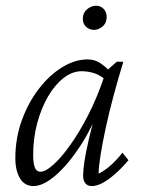

<svg xmlns="http://www.w3.org/2000/svg" viewBox="-20 -625 486 653"><path d="M93.8 7.8Q63.5 7.8 47.9 -18.6Q32.2 -44.9 32.2 -86.9Q32.2 -155.3 54.2 -215.8Q76.2 -276.4 112.3 -323.2Q148.4 -370.1 191.9 -396.5Q235.4 -422.9 277.3 -422.9Q301.8 -422.9 319.8 -411.1Q337.9 -399.4 356.4 -379.9L343.8 -347.7Q327.1 -366.2 304.7 -374.5Q282.2 -382.8 257.8 -382.8Q225.6 -382.8 195.8 -359.4Q166 -335.9 143.1 -296.4Q120.1 -256.8 106.4 -205.6Q92.8 -154.3 92.8 -98.6Q92.8 -71.3 98.1 -56.2Q103.5 -41 118.2 -41Q134.8 -41 161.1 -64.5Q187.5 -87.9 218.3 -130.9Q249 -173.8 278.8 -231.4Q308.6 -289.1 332 -357.4L338.9 -380.9L377 -415H399.4Q381.8 -357.4 366.2 -299.3Q350.6 -241.2 339.4 -189Q328.1 -136.7 321.8 -96.7Q315.4 -56.6 315.4 -34.2Q337.9 -45.9 357.4 -63.5Q377 -81.1 396.5 -105.5L417 -80.1Q392.6 -51.8 370.1 -32.2Q347.7 -12.7 328.1 -2.4Q308.6 7.8 293 7.8Q277.3 7.8 270 -2Q262.7 -11.7 262.7 -27.3Q262.7 -45.9 267.1 -75.7Q271.5 -105.5 282.7 -153.8Q293.9 -202.1 314.5 -276.4H325.2Q294.9 -192.4 252.9 -128.4Q210.9 -64.5 168.9 -28.3Q127 7.8 93.8 7.8ZM299.8 -523.4Q284.2 -523.4 272.9 -533.7Q261.7 -543.9 261.7 -561.5Q261.7 -581.1 275.9 -593.3Q290 -605.5 306.6 -605.5Q322.3 -605.5 332.5 -594.7Q342.8 -584 342.8 -567.4Q342.8 -546.9 329.1 -535.2Q315.4 -523.4 299.8 -523.4Z"/></svg>

Font: Crimson Pro ExtraLight
Style: Italic
Weight: 250
Italic angle: -12°
Designer: Jacques Le Bailly
Foundry: Baron von Fonthausen
Version: Version 1.003